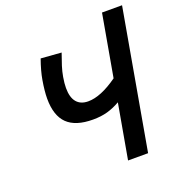

<svg xmlns="http://www.w3.org/2000/svg" viewBox="-131 -833 872 941"><g transform="rotate(-20 305.0 -362.5)"><path d="M427.5 -285Q394.5 -266 361 -256.5Q327.5 -247 285 -247Q194.5 -247 151.2 -289.2Q108 -331.5 108 -420Q108 -459 117.5 -514.5Q125 -559 145.5 -616.5L252 -608.5Q239.5 -574 231 -547Q222.5 -520 218 -493.5Q212.5 -461.5 212.5 -437.5Q212.5 -388.5 233.2 -363.8Q254 -339 293.5 -339Q359 -339 448 -402.5L505 -725H609.5L481.5 0H377Z"/></g></svg>

Font: JuliaMono MediumItalic
Style: Regular
Weight: 500
Italic angle: -9°
Monospace: yes
Designer: cormullion
Foundry: corm
Version: Version 0.049; ttfautohint (v1.8.4)